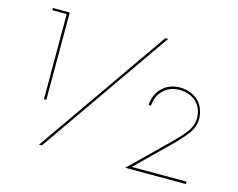

<svg xmlns="http://www.w3.org/2000/svg" viewBox="-103 -906 1319 1062"><g transform="rotate(15 557.0 -375.0)"><path d="M76.2 -737.5V-750H172.5V-250H158.8V-737.5ZM720 -750H736.2L213.8 0H197.5ZM725 -13.8H1038.8V0H691.2L911.2 -215Q966.2 -270 985 -301.2Q1003.8 -332.5 1003.8 -366.2Q1003.8 -423.8 967.5 -458.1Q931.2 -492.5 875 -493.8Q818.8 -495 781.2 -460.6Q743.8 -426.2 740 -368.8H726.2Q730 -432.5 771.2 -470.6Q812.5 -508.8 875 -507.5Q933.8 -505 972.5 -470.6Q1011.2 -436.2 1016.2 -373.8Q1017.5 -333.8 998.8 -300Q980 -266.2 922.5 -207.5Z"/></g></svg>

Font: Now Thin
Style: Regular
Weight: 250
Designer: Alfredo Marco Pradil
Foundry: Alfredo Marco Pradil
Version: Version 1.002;PS 001.002;hotconv 1.0.88;makeotf.lib2.5.64775